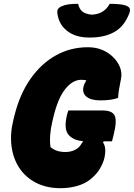

<svg xmlns="http://www.w3.org/2000/svg" viewBox="-20 -968 703 1008"><path d="M339 -388H519Q570 -388 582.5 -360Q595 -332 576 -258L568 -226H524L521 -220Q540 -193 528 -138Q521 -110 504 -81.5Q487 -53 454 -26Q425 -3 384 8.5Q343 20 298 20Q225 20 170 -8Q115 -36 82 -85.5Q49 -135 40.5 -200.5Q32 -266 51 -342L56 -362Q84 -474 140 -554Q196 -634 273 -677Q350 -720 441 -720Q483 -720 515.5 -706.5Q548 -693 571 -671Q597 -647 609.5 -616Q622 -585 615 -553Q608 -519 604.5 -496.5Q601 -474 600 -454Q581 -447 557.5 -444Q534 -441 507 -441Q458 -441 434.5 -460Q411 -479 418 -511Q422 -529 434 -546Q423 -549 406 -549Q362 -549 323 -501Q284 -453 260 -352L255 -331Q246 -293 243.5 -259.5Q241 -226 245 -196Q260 -183 279 -176.5Q298 -170 324 -170Q352 -170 374.5 -181.5Q397 -193 408 -214Q413 -220 416 -227Q364 -231 339 -261.5Q314 -292 332 -366Q334 -373 335.5 -378Q337 -383 339 -388ZM556 -948Q588 -948 612.5 -945Q637 -942 651 -934Q668 -924 660 -901Q634 -831 582 -801Q530 -771 454 -771H447Q376 -771 331.5 -806.5Q287 -842 281 -901Q278 -922 299 -933Q318 -942 338.5 -945Q359 -948 390 -948Q396 -921 412.5 -907.5Q429 -894 462 -891Q527 -894 556 -948Z"/></svg>

Font: Recursive Mn Csl St Blk
Style: Italic
Weight: 900
Italic angle: -15°
Monospace: yes
Version: Version 1.079;hotconv 1.0.112;makeotfexe 2.5.65598; ttfautoh